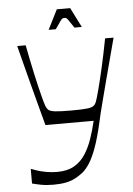

<svg xmlns="http://www.w3.org/2000/svg" viewBox="-59 -910 668 962"><g transform="rotate(-5 275.5 -429.0)"><path d="M63.9 -7.4V-81.2Q74.9 -77 94.5 -70.3Q114.1 -63.6 140.4 -58.9Q166.7 -54.2 195.3 -54.2Q246.3 -54.2 280.4 -73.8Q314.4 -93.4 336.5 -127.4Q358.6 -161.4 373.4 -204.3Q388.1 -247.1 398.9 -293.4H156.3Q138.9 -359.6 124.9 -411.4Q111 -463.1 99.4 -508.2Q87.9 -553.3 75.8 -599.5Q63.7 -645.7 50 -700H92.6Q107.6 -621.3 122.1 -555.4Q136.7 -489.6 148 -445.5Q159.3 -401.4 164.4 -388.1Q169.7 -374.7 178.4 -367.6Q187.1 -360.4 211.9 -357.5Q236.6 -354.6 290.6 -354.6Q345.4 -354.6 370.6 -357.5Q395.7 -360.4 404.5 -367.6Q413.3 -374.7 418.4 -388.1Q423.6 -401.4 435.3 -445.5Q447 -489.6 462 -555.4Q477 -621.3 492 -700H534.6Q523.1 -655.9 509.6 -605.6Q496 -555.3 482.8 -504.6Q469.6 -454 457.9 -409.3Q446.1 -364.6 438.1 -332.2Q430 -299.9 427.6 -286.6Q409.3 -206 391.1 -156.4Q372.9 -106.9 354.2 -78.9Q335.6 -51 317.5 -37.4Q299.4 -23.7 282 -14.3Q261 -3 234 2.5Q207 8 170 8Q135 8 106.8 2.4Q78.6 -3.1 63.9 -7.4ZM213.9 -767.1 263.6 -866H331L380.7 -767.1H343.7Q326.3 -793.4 318.6 -804.5Q311 -815.6 307.3 -817.6Q303.6 -819.7 297.3 -819.7Q292 -819.7 287.8 -817.6Q283.6 -815.6 275.8 -804.5Q268 -793.4 250.1 -767.1Z"/></g></svg>

Font: Ojuju ExtraLight
Style: Regular
Weight: 200
Designer: Chisaokwu Joboson, Mirko Velimirovic
Foundry: Udi Foundry
Version: Version 1.000